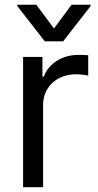

<svg xmlns="http://www.w3.org/2000/svg" viewBox="-20 -784 412 804"><path d="M76.7 -545.5H157.7V-463.1H163.4Q171.5 -485.1 186.3 -502Q201 -518.8 219.8 -530.4Q238.6 -541.9 260.7 -547.9Q282.7 -554 305.4 -554Q310.4 -554 316.6 -554Q322.8 -554 328.8 -553.8Q334.9 -553.6 340.4 -553.3Q345.9 -552.9 349.4 -552.6V-467.3Q347.3 -468 342.2 -468.9Q337 -469.8 330.1 -470.7Q323.2 -471.6 315 -472.3Q306.8 -473 298.3 -473Q270.2 -473 245 -464.1Q219.8 -455.3 201.2 -438.6Q182.5 -421.9 171.5 -398.3Q160.5 -374.6 160.5 -345.2V0H76.7ZM52.6 -758.5V-764.2H132.1L206 -664.8L279.8 -764.2H359.4V-758.5L244.3 -610.8H167.6Z"/></svg>

Font: Inter P
Style: Regular
Weight: 400
Designer: Rasmus Andersson
Foundry: rsms
Version: Version 3.018;git-588b23468